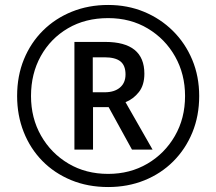

<svg xmlns="http://www.w3.org/2000/svg" viewBox="-20 -744 871 774"><path d="M416 10Q334 10 266.5 -18Q199 -46 150.5 -95.5Q102 -145 75.5 -212Q49 -279 49 -357Q49 -438 76.5 -505Q104 -572 153.5 -621Q203 -670 270 -697Q337 -724 416 -724Q494 -724 560.5 -696.5Q627 -669 677 -619.5Q727 -570 755 -503Q783 -436 783 -357Q783 -277 755.5 -210Q728 -143 678.5 -93.5Q629 -44 562 -17Q495 10 416 10ZM416 -43Q504 -43 574 -84Q644 -125 685 -196Q726 -267 726 -357Q726 -445 686 -516Q646 -587 576 -629Q506 -671 416 -671Q324 -671 254 -630Q184 -589 144.5 -518Q105 -447 105 -357Q105 -268 145.5 -197Q186 -126 256 -84.5Q326 -43 416 -43ZM280 -141V-575H404Q562 -575 562 -447Q562 -401 540 -373Q518 -345 486 -332L595 -141H512L418 -312H355V-141ZM402 -372Q441 -372 463.5 -391Q486 -410 486 -444Q486 -480 465.5 -496.5Q445 -513 401 -513H354V-372Z"/></svg>

Font: Noto Sans Sinhala UI SemiCondensed
Style: Regular
Weight: 400
Width: 4
Designer: Jelle Bosma - Monotype Design Team
Foundry: Monotype Imaging Inc.
Version: Version 2.006; ttfautohint (v1.8.4.7-5d5b)